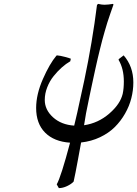

<svg xmlns="http://www.w3.org/2000/svg" viewBox="-20 -718 699 978"><path d="M379.9 -173.8 409.2 -308.1Q450.7 -504.9 474.1 -692.9L480 -698.2Q498 -693.8 512.2 -693.8Q522 -693.8 532.7 -695.1Q543.5 -696.3 549.3 -697.3L555.2 -698.2L558.1 -694.8Q549.3 -670.9 541.3 -646.7Q533.2 -622.6 526.6 -602.8Q520 -583 512.7 -555.9Q505.4 -528.8 500.7 -512.9Q496.1 -497.1 488.8 -465.8Q481.4 -434.6 478 -421.1Q474.6 -407.7 466.8 -371.6Q459 -335.4 456.3 -323.5Q453.6 -311.5 444.6 -269Q435.5 -226.6 433.1 -213.9Q416 -135.3 408.2 -80.1Q480.5 -90.8 536.6 -139.4Q592.8 -188 605 -240.2Q610.8 -266.6 610.8 -303.2Q610.8 -367.7 584 -413.1L585 -417L609.9 -436Q659.2 -379.4 659.2 -297.9Q659.2 -257.8 648.9 -217.5Q638.7 -177.2 616.9 -139.2Q595.2 -101.1 564.5 -70.6Q533.7 -40 489.5 -19Q445.3 2 393.1 7.8Q390.6 21 377 95.7Q363.3 170.4 355 207Q343.3 219.7 321.5 230Q299.8 240.2 279.8 240.2L269 221.2Q291 182.1 336.9 8.8Q255.4 3.4 209.7 -42.5Q164.1 -88.4 164.1 -168Q164.1 -237.3 198.5 -315.4Q232.9 -393.6 267.1 -434.1L270 -436Q287.1 -434.6 310.8 -428.2Q334.5 -421.9 340.8 -418.9L337.9 -405.8Q316.4 -393.6 294.9 -374.5Q273.4 -355.5 253.2 -330.3Q232.9 -305.2 220.5 -273.2Q208 -241.2 208 -209Q208 -158.7 250 -120.6Q292 -82.5 357.9 -78.1Q360.8 -90.3 365.5 -110.1Q370.1 -129.9 373.8 -145.5Q377.4 -161.1 379.9 -173.8Z"/></svg>

Font: Linear Smooth
Style: Italic
Weight: 400
Designer: Philipp H. Poll, Flanker
Foundry: Philipp H. Poll, reworked by Flanker
Version: Version 1.061 | FøM Fix